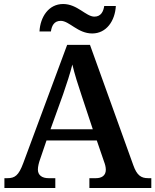

<svg xmlns="http://www.w3.org/2000/svg" viewBox="-20 -938 775 958"><path d="M440 -771C511 -771 554 -834 558 -908H500C496 -881 484 -855 451 -855C409 -855 366 -918 295 -918C223 -918 181 -854 177 -781H234C238 -808 249 -834 283 -834C326 -834 368 -771 440 -771ZM2 0H256V-49H222C191 -49 169 -63 169 -92C169 -106 174 -127 180 -143L212 -237H463L499 -132C504 -119 508 -105 508 -91C508 -61 486 -49 459 -49H426V0H735V-49H719C684 -49 663 -63 645 -114L429 -714H315L96 -124C73 -62 54 -49 17 -49H2ZM232 -293 295 -468C313 -520 330 -572 341 -616C352 -569 370 -512 387 -462L443 -293Z"/></svg>

Font: Noto Serif SemiBold
Style: Regular
Weight: 600
Designer: Monotype Design Team
Foundry: Monotype Imaging Inc.
Version: Version 2.013